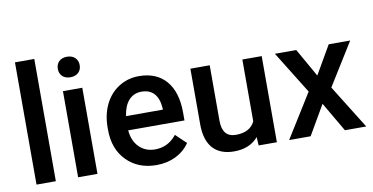

<svg xmlns="http://www.w3.org/2000/svg" viewBox="-73 -950 2252 1160"><g transform="rotate(-10 1053.0 -370.0)"><path d="M187 -750H68.4V0H187Z M442.4 -528.3H323.7V0H442.4ZM316.4 -665.5C316.4 -629.9 340.3 -603 383.3 -603C426.3 -603 450.7 -629.9 450.7 -665.5C450.7 -702.1 426.3 -729 383.3 -729C340.3 -729 316.4 -702.1 316.4 -665.5Z M804.2 9.8C892.1 9.8 965.3 -26.9 1007.8 -89.8L943.8 -150.9C909.7 -106.9 865.2 -85 811 -85C772.5 -85 740.2 -97.7 714.8 -123C689 -148.4 674.3 -183.1 670.9 -226.6H1016.1V-274.4C1016.1 -358.4 996.6 -423.3 957.5 -469.2C918 -515.1 862.3 -538.1 790.5 -538.1C745.1 -538.1 704.1 -526.4 667.5 -503.4C593.8 -457 551.3 -370.6 551.3 -265.1V-250.5C551.3 -171.9 574.7 -108.9 621.6 -61.5C668 -14.2 729 9.8 804.2 9.8ZM790 -442.9C856 -442.9 893.6 -401.9 898.9 -322.3V-313.5H672.9C684.1 -395 725.1 -442.9 790 -442.9Z M1431.2 0H1543V-528.3H1424.3V-148.9C1404.3 -107.4 1365.2 -86.9 1307.6 -86.9C1252 -86.9 1224.1 -120.6 1224.1 -187.5V-528.3H1105.5V-186C1105.5 -59.1 1165 9.8 1279.8 9.8C1343.8 9.8 1393.6 -10.7 1428.2 -51.8Z M1754.9 -528.3H1624L1785.2 -268.1L1618.2 0H1750L1855 -180.7L1960.4 0H2091.3L1924.3 -268.1L2085.9 -528.3H1954.1L1853.5 -354.5Z"/></g></svg>

Font: Shabnam Medium
Style: Regular
Weight: 500
Foundry: DejaVu fonts team - Redesigned by Saber Rastikerdar - Based on Vazir font
Version: Version 5.0.1